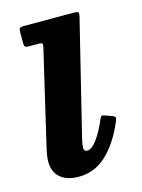

<svg xmlns="http://www.w3.org/2000/svg" viewBox="-89 -574 475 642"><g transform="rotate(-15 149.0 -253.0)"><path d="M244 -499.5 147.5 -106.5Q146 -101 144.2 -90.8Q142.5 -80.5 142.5 -76.5Q142.5 -62.5 153.5 -62.5Q169.5 -62.5 188 -87.5Q206.5 -112.5 223 -151.5Q226.5 -160 229.5 -162Q232.5 -164 241 -161L266 -152Q274.5 -148.5 274.8 -144Q275 -139.5 271 -131Q242.5 -63.5 201.2 -24.5Q160 14.5 104 14.5Q64.5 14.5 41.2 -4.8Q18 -24 18 -62.5Q18 -70.5 20 -83Q22 -95.5 24 -104L101 -433Q103.5 -443.5 101.5 -446.8Q99.5 -450 88 -450H56.5Q46 -450 42.8 -452.8Q39.5 -455.5 39.5 -466.5V-504Q39.5 -514 42.8 -517Q46 -520 55.5 -520H226Q242 -520 244.8 -516.8Q247.5 -513.5 244 -499.5Z"/></g></svg>

Font: Besley* Narrow Semi
Style: Italic
Weight: 600
Width: 4
Italic angle: -13°
Designer: Owen Earl
Foundry: indestructible type*
Version: Version 3.000; ttfautohint (v1.8.3)